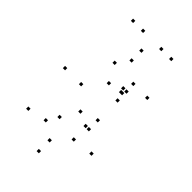

<svg xmlns="http://www.w3.org/2000/svg" viewBox="-303 -924 1225 1225"><g transform="rotate(45 310.0 -311.5)"><path d="M250.2 -42.2V-62.2H230.2V-42.2ZM408.4 -119.2V-139.2H388.4V-119.2ZM437.1 -119.2V-139.2H417.1V-119.2ZM437.1 -199.8V-219.8H417.1V-199.8ZM319.7 -160.9V-180.9H299.7V-160.9ZM199.2 -287.4V-307.4H179.2V-287.4ZM320 -417.1V-437.1H300V-417.1ZM437.1 -378.5V-398.5H417.1V-378.5ZM437.1 -458.8V-478.8H417.1V-458.8ZM407.9 -458.8V-478.8H387.9V-458.8ZM254.2 -535.3V-555.3H234.2V-535.3ZM54.2 -287.4V-307.4H34.2V-287.4ZM559.2 -524.2V-544.2H539.2V-524.2ZM433.3 -524.2V-544.2H413.3V-524.2ZM424.2 -432.1V-452.1H404.2V-432.1ZM415.5 -432.1V-452.1H395.5V-432.1ZM415.5 -4.9V-24.9H395.5V-4.9ZM310.3 107.7V87.7H290.3V107.7ZM202.6 34.8V14.8H182.6V34.8ZM71.7 61.4V41.4H51.7V61.4ZM310.3 205.3V185.3H290.3V205.3ZM559.2 -20.9V-40.9H539.2V-20.9ZM320 -622.2V-642.2H300V-622.2ZM492.2 -807.7V-827.7H472.2V-807.7ZM402.2 -807.7V-827.7H382.2V-807.7ZM320 -710.8V-730.8H300V-710.8ZM237.8 -807.7V-827.7H217.8V-807.7ZM147.8 -807.7V-827.7H127.8V-807.7Z"/></g></svg>

Font: Monaspace Neon Dots Var
Style: Regular
Weight: 400
Designer: Riley Cran and the Lettermatic Team
Version: Version 1.100 (Monaspace Neon Dots)